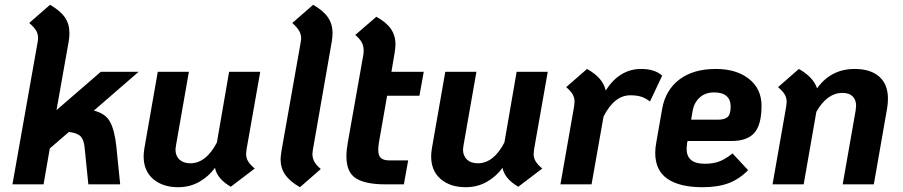

<svg xmlns="http://www.w3.org/2000/svg" viewBox="-20 -770 3771 802"><path d="M466 -158 482 0H349L333 -158Q330 -185 317.5 -199.5Q305 -214 268 -219L188 -150L162 0H32L137 -593Q139 -605 139 -611Q139 -629 130.5 -643Q122 -657 102 -674L189 -750Q232 -725 251 -697.5Q270 -670 270 -632Q270 -615 267 -597L216 -310L401 -470H559L372 -308Q421 -296 440 -260.5Q459 -225 466 -158Z M1008 -127Q1008 -110 1016.5 -96Q1025 -82 1044 -66L944 10Q887 -23 878 -69Q852 -33 812.5 -10.5Q773 12 724 12Q660 12 620 -22Q580 -56 580 -117Q580 -132 583 -150L639 -470H769L715 -162Q713 -150 713 -146Q713 -119 729.5 -103.5Q746 -88 775 -88Q841 -88 886 -175L937 -470H1067L1010 -147Q1008 -133 1008 -127Z M1152 -105Q1152 -115 1156 -141L1236 -593Q1238 -605 1238 -609Q1238 -627 1229 -642Q1220 -657 1201 -674L1288 -750Q1330 -726 1349.5 -698Q1369 -670 1369 -632Q1369 -617 1366 -597L1287 -145Q1285 -133 1285 -128Q1285 -109 1293.5 -94Q1302 -79 1320 -64L1233 12Q1191 -12 1171.5 -40Q1152 -68 1152 -105Z M1563 -176Q1560 -158 1560 -144Q1560 -120 1571 -110Q1582 -100 1607 -100H1685L1667 0H1589Q1507 0 1467 -25Q1427 -50 1427 -117Q1427 -143 1433 -176L1498 -543Q1499 -549 1499 -559Q1499 -578 1491 -593Q1483 -608 1464 -624L1552 -700Q1594 -677 1613 -649Q1632 -621 1632 -584Q1632 -573 1628 -547L1615 -470H1750L1732 -370H1597Z M2209 -127Q2209 -110 2217.5 -96Q2226 -82 2245 -66L2145 10Q2088 -23 2079 -69Q2053 -33 2013.5 -10.5Q1974 12 1925 12Q1861 12 1821 -22Q1781 -56 1781 -117Q1781 -132 1784 -150L1840 -470H1970L1916 -162Q1914 -150 1914 -146Q1914 -119 1930.5 -103.5Q1947 -88 1976 -88Q2042 -88 2087 -175L2138 -470H2268L2211 -147Q2209 -133 2209 -127Z M2746 -454 2695 -346Q2677 -360 2658.5 -366Q2640 -372 2613 -372Q2546 -372 2501 -283L2451 0H2321L2378 -325Q2380 -339 2380 -345Q2380 -362 2372 -376Q2364 -390 2345 -406L2432 -482Q2466 -463 2485 -441Q2504 -419 2510 -392Q2568 -482 2658 -482Q2715 -482 2746 -454Z M2850 -172Q2848 -156 2848 -149Q2848 -86 2923 -86Q2958 -86 2983 -95Q3008 -104 3040 -129L3105 -59Q3067 -21 3022.5 -4.5Q2978 12 2915 12Q2819 12 2768 -23Q2717 -58 2717 -131Q2717 -153 2721 -173L2746 -316Q2760 -394 2818 -438Q2876 -482 2970 -482Q3056 -482 3108.5 -440.5Q3161 -399 3161 -328Q3161 -250 3131.5 -215.5Q3102 -181 3035 -181H2852ZM2873 -306 2867 -270H2978Q3006 -270 3019 -281Q3032 -292 3032 -325Q3032 -354 3014.5 -369Q2997 -384 2963 -384Q2926 -384 2902.5 -362.5Q2879 -341 2873 -306Z M3689 -358Q3689 -340 3686 -320L3630 0H3500L3554 -308Q3556 -322 3556 -328Q3556 -353 3541.5 -367.5Q3527 -382 3499 -382Q3435 -382 3390 -303L3337 0H3207L3264 -325Q3266 -339 3266 -344Q3266 -361 3258 -375Q3250 -389 3230 -406L3317 -482Q3378 -447 3393 -401Q3451 -482 3550 -482Q3616 -482 3652.5 -450Q3689 -418 3689 -358Z"/></svg>

Font: KoHo
Style: Bold Italic
Weight: 700
Italic angle: -10°
Version: Version 1.000; ttfautohint (v1.6)